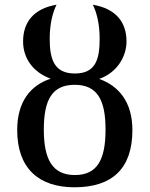

<svg xmlns="http://www.w3.org/2000/svg" viewBox="-20 -785 635 815"><path d="M296 10C457 10 542 -70 542 -233C542 -353 483 -421 401 -450C478 -477 517 -546 517 -609C517 -689 474 -748 374 -765C389 -735 403 -687 403 -621C403 -533 386 -473 298 -473C210 -473 191 -533 191 -621C191 -687 205 -735 220 -765C120 -748 78 -688 78 -609C78 -537 121 -478 195 -451C110 -423 53 -354 53 -233C53 -70 145 10 296 10ZM298 -42C202 -42 166 -109 166 -235C166 -361 201 -425 297 -425C393 -425 428 -361 428 -235C428 -109 394 -42 298 -42Z"/></svg>

Font: Noto Serif Thai Medium
Style: Regular
Weight: 500
Designer: Monotype Design Team
Foundry: Monotype Imaging Inc.
Version: Version 1.901;PS 001.901;hotconv 1.0.88;makeotf.lib2.5.64775